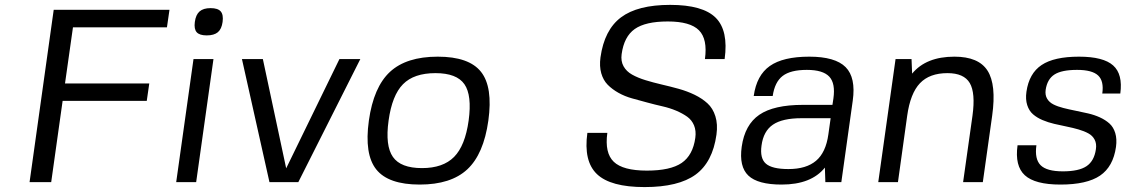

<svg xmlns="http://www.w3.org/2000/svg" viewBox="-20 -740 4583 780"><path d="M658.2 -628.9H276.4L244.1 -400.9H586.4L576.2 -330.1H234.4L188 0H100.1L198.2 -700.2H668.5Z M776.9 0H695.8L766.1 -500H847.2ZM835.4 -707Q865.2 -707 876.7 -693.6Q888.2 -680.2 884.3 -650.9Q880.4 -622.1 865 -609.1Q849.6 -596.2 819.8 -596.2Q790.5 -596.2 779.1 -609.1Q767.6 -622.1 771.5 -650.9Q775.4 -680.2 790.8 -693.6Q806.2 -707 835.4 -707Z M1142.6 -56.2 1358.9 -500H1443.8L1191.9 0H1074.7L962.9 -500H1047.9Z M1758.3 -509.8Q1885.3 -509.8 1934.1 -448.2Q1982.9 -386.7 1963.9 -250Q1944.8 -113.8 1878.4 -52Q1812 9.8 1685.1 9.8Q1557.6 9.8 1508.5 -51.8Q1459.5 -113.3 1478.5 -250Q1497.6 -386.2 1564.2 -448Q1630.9 -509.8 1758.3 -509.8ZM1558.6 -250Q1544.4 -147.9 1576.2 -102.5Q1607.9 -57.1 1694.3 -57.1Q1779.8 -57.1 1824.7 -102.5Q1869.6 -147.9 1883.8 -250Q1897.9 -353 1866.7 -397.9Q1835.4 -442.9 1749 -442.9Q1661.6 -442.9 1617.2 -397.9Q1572.8 -353 1558.6 -250Z M2505.4 -520Q2501.5 -491.7 2513.2 -470.7Q2524.9 -449.7 2548.1 -436.8Q2571.3 -423.8 2602.3 -414.3Q2633.3 -404.8 2668 -396.7Q2702.6 -388.7 2737.1 -379.2Q2771.5 -369.6 2801.8 -355Q2832 -340.3 2854 -320.3Q2876 -300.3 2886.2 -267.8Q2896.5 -235.4 2890.6 -192.9Q2875 -81.1 2805.7 -30.5Q2736.3 20 2598.6 20Q2460.4 20 2405.3 -32.5Q2350.1 -85 2366.2 -200.2H2447.3Q2436 -118.7 2473.4 -82.8Q2510.7 -46.9 2607.9 -46.9Q2703.6 -46.9 2749.3 -78.1Q2794.9 -109.4 2804.7 -180.2Q2808.6 -208.5 2799.6 -230.5Q2790.5 -252.4 2771.7 -265.9Q2752.9 -279.3 2727.1 -290.3Q2701.2 -301.3 2671.1 -308.1Q2641.1 -314.9 2609.4 -323.5Q2577.6 -332 2547.9 -340.3Q2518.1 -348.6 2492.4 -363Q2466.8 -377.4 2448.7 -395.8Q2430.7 -414.1 2422.6 -442.4Q2414.6 -470.7 2419.4 -506.8Q2435.1 -618.7 2502.7 -669.4Q2570.3 -720.2 2702.6 -720.2Q2835 -720.2 2887.5 -668Q2939.9 -615.7 2923.8 -500H2843.8Q2855 -581.1 2819.6 -616.9Q2784.2 -652.8 2692.9 -652.8Q2602.1 -652.8 2558.6 -622.1Q2515.1 -591.3 2505.4 -520Z M3333 0 3331.1 -59.1Q3275.9 9.8 3155.3 9.8Q3058.6 9.8 3020.3 -26.6Q2981.9 -63 2993.2 -144Q3005.9 -233.4 3064.7 -273.7Q3123.5 -314 3242.2 -314H3361.8L3365.7 -339.8Q3374.5 -401.4 3348.9 -428.7Q3323.2 -456.1 3257.8 -456.1Q3191.4 -456.1 3159.4 -431.4Q3127.4 -406.7 3119.1 -350.1H3042Q3053.7 -434.1 3107.4 -471.9Q3161.1 -509.8 3267.6 -509.8Q3373 -509.8 3415.3 -467.3Q3457.5 -424.8 3444.3 -331.1L3397.9 0ZM3354.5 -259.8H3236.3Q3158.7 -259.8 3120.1 -233.6Q3081.5 -207.5 3073.7 -148.9Q3066.4 -96.7 3091.6 -75Q3116.7 -53.2 3183.1 -53.2Q3255.4 -53.2 3295.2 -86.9Q3335 -120.6 3345.2 -193.8Z M3685.5 -440.9Q3742.2 -509.8 3857.4 -509.8Q3955.6 -509.8 3991.9 -452.9Q4028.3 -396 4010.7 -270L3972.7 0H3892.6L3930.7 -270Q3943.4 -362.3 3919.7 -402.6Q3896 -442.9 3829.1 -442.9Q3756.3 -442.9 3717.3 -401.9Q3678.2 -360.8 3665.5 -270L3627.9 0H3547.9L3618.2 -500H3683.1Z M4228 -375Q4225.1 -354 4233.9 -339.1Q4242.7 -324.2 4259.8 -315.7Q4276.9 -307.1 4300 -301.3Q4323.2 -295.4 4348.9 -290.3Q4374.5 -285.2 4400.1 -279.3Q4425.8 -273.4 4448.2 -263.2Q4470.7 -252.9 4487.1 -238.3Q4503.4 -223.6 4510.7 -199.5Q4518.1 -175.3 4513.7 -143.1Q4502.4 -63 4449 -26.6Q4395.5 9.8 4288.1 9.8Q4184.6 9.8 4143.3 -28.1Q4102.1 -65.9 4113.8 -149.9H4190.4Q4182.6 -93.8 4207.5 -68.8Q4232.4 -43.9 4297.9 -43.9Q4362.8 -43.9 4394 -64.9Q4425.3 -85.9 4432.1 -133.8Q4435.5 -156.2 4427 -172.6Q4418.5 -189 4401.4 -198.2Q4384.3 -207.5 4361.6 -214.1Q4338.9 -220.7 4313.5 -225.8Q4288.1 -231 4262.9 -236.8Q4237.8 -242.7 4215.3 -252.2Q4192.9 -261.7 4176.8 -275.6Q4160.6 -289.6 4153.1 -313Q4145.5 -336.4 4149.9 -367.2Q4160.6 -441.9 4211.4 -475.8Q4262.2 -509.8 4363.3 -509.8Q4462.4 -509.8 4502.2 -474.1Q4542 -438.5 4531.2 -359.9H4458Q4465.3 -410.6 4441.2 -433.3Q4417 -456.1 4355.5 -456.1Q4293 -456.1 4263.7 -437.3Q4234.4 -418.5 4228 -375Z"/></svg>

Font: Fivo Sans
Style: Italic
Weight: 400
Designer: Alexander Slobzheninov
Foundry: Alexander Slobzheninov
Version: 1.0